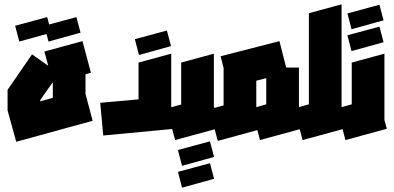

<svg xmlns="http://www.w3.org/2000/svg" viewBox="-20 -640 1822 887"><path d="M55 15 15 -130V-225L128 -389L203 -336L185 -402L361 -450L400 -304L375 -297V-206L408 -82ZM224 -256 223 -259 166 -178V-172L224 -188ZM204 -448 185 -521 333 -561 352 -489ZM69 -448 50 -521 198 -561 217 -489Z M457 -14 443 -165 620 -181V-351L771 -392V-92L775 -44ZM622 -386 603 -459 751 -499 770 -427Z M789 7 750 -139 817 -157V-351L968 -392V-150L995 -49ZM821 126 802 53 950 13 969 85ZM821 227 802 154 950 114 969 186Z M986 11 947 -135 1013 -153V-326L999 -380L1271 -450L1302 -328H1361V-86L1372 -45L1181 7L1169 -39ZM1164 -145 1210 -158V-279L1164 -267V-146Z M1378 7 1339 -139 1407 -158V-579L1558 -620V-86L1569 -45Z M1576 7 1537 -139 1605 -158V-351L1756 -392V-86L1767 -45ZM1604 -505 1585 -578 1733 -618 1752 -546ZM1604 -404 1585 -477 1733 -517 1752 -445Z"/></svg>

Font: Blaka
Style: Regular
Weight: 400
Designer: Mohamed Gaber
Foundry: Kief Type Foundry
Version: Version 1.003; ttfautohint (v1.8.4.7-5d5b)